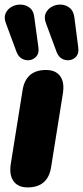

<svg xmlns="http://www.w3.org/2000/svg" viewBox="-20 -805 361 834"><path d="M100 9Q58 9 38.5 -18.5Q19 -46 27 -94L78 -413Q92 -501 180 -501Q222 -501 241.5 -474Q261 -447 253 -398L202 -79Q188 9 100 9ZM226 -579 180 -703Q170 -729 178.5 -747.5Q187 -766 205.5 -776Q224 -786 245 -785Q266 -784 282.5 -771Q299 -758 303 -730L320 -598Q323 -574 312 -560.5Q301 -547 283.5 -544Q266 -541 250 -549.5Q234 -558 226 -579ZM52 -579 6 -703Q-4 -729 4.5 -747.5Q13 -766 31.5 -776Q50 -786 71.5 -785Q93 -784 109.5 -771Q126 -758 129 -730L147 -598Q150 -574 138.5 -560.5Q127 -547 110 -544Q93 -541 76.5 -549.5Q60 -558 52 -579Z"/></svg>

Font: Nunito Black
Style: Italic
Weight: 900
Italic angle: -9°
Designer: Vernon Adams
Foundry: Vernon Adams
Version: Version 3.601; ttfautohint (v1.8.2.53-6de2)